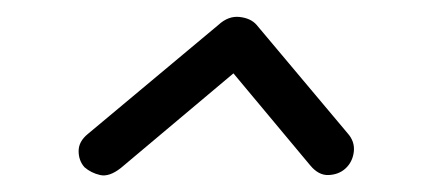

<svg xmlns="http://www.w3.org/2000/svg" viewBox="-20 -552 528 232"><path d="M126 -349Q112 -338 101 -340.5Q90 -343 82 -350Q75 -358 75 -369.5Q75 -381 86 -390L244 -522Q256 -533 269.5 -531.5Q283 -530 290 -522L400 -391Q409 -381 407.5 -368.5Q406 -356 397 -348Q389 -341 377 -340.5Q365 -340 355 -352L239 -491L289 -486Z"/></svg>

Font: Edu NSW ACT Foundation
Style: Regular
Weight: 400
Designer: Tina and Corey Anderson
Foundry: Google for Education
Version: Version 1.003